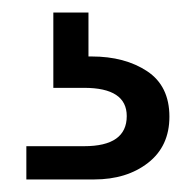

<svg xmlns="http://www.w3.org/2000/svg" viewBox="-20 -27 312 306"><path d="M22 259V206H114Q182 206 182 158Q182 113 114 113H65V-7H121V63Q123 63 126 63Q179 63 214.5 86.5Q250 110 250 159Q250 206 216 232.5Q182 259 130 259Z"/></svg>

Font: Firefly Display
Style: Regular
Weight: 400
Designer: Colophon Foundry, Jonny Pinhorn
Foundry: Colophon Foundry
Version: Version 1.200; ttfautohint (v1.8.3)